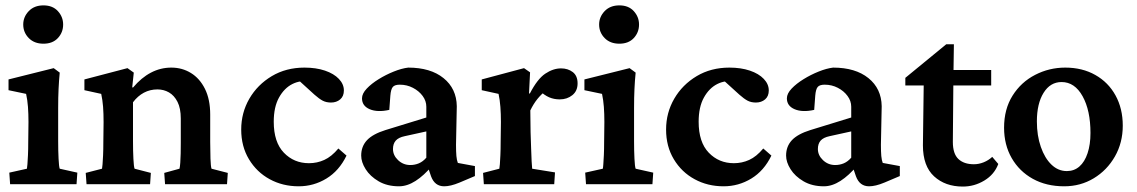

<svg xmlns="http://www.w3.org/2000/svg" viewBox="-20 -685 4230 714"><path d="M17.6 0 14.6 -43 80.1 -57.6Q81.1 -61.5 82 -74.2Q83 -86.9 84 -107.9Q85 -128.9 85 -157.2L85.9 -231.4Q85.9 -261.7 84 -287.6Q82 -313.5 77.1 -335.9L11.7 -349.6V-389.6L179.7 -431.6L202.1 -415Q199.2 -384.8 197.8 -354Q196.3 -323.2 196.3 -283.2V-160.2Q196.3 -124 197.8 -94.7Q199.2 -65.4 202.1 -57.6L267.6 -43L264.6 0ZM141.6 -522.5Q107.4 -522.5 86.9 -543.5Q66.4 -564.5 66.4 -593.8Q66.4 -622.1 86.9 -643.6Q107.4 -665 141.6 -665Q175.8 -665 195.3 -643.6Q214.8 -622.1 214.8 -593.8Q214.8 -564.5 195.3 -543.5Q175.8 -522.5 141.6 -522.5Z M301.8 0 298.8 -42 359.4 -57.6Q360.4 -61.5 361.3 -73.7Q362.3 -85.9 363.3 -106.9Q364.3 -127.9 364.3 -157.2L365.2 -231.4Q365.2 -262.7 363.3 -288.1Q361.3 -313.5 356.4 -335.9L293.9 -349.6V-389.6L454.1 -431.6L477.5 -415L471.7 -360.4L474.6 -359.4Q505.9 -396.5 541.5 -415Q577.1 -433.6 617.2 -433.6Q657.2 -433.6 689.9 -413.6Q722.7 -393.6 742.2 -354.5Q761.7 -315.4 761.7 -258.8V-157.2Q761.7 -124 762.7 -95.2Q763.7 -66.4 766.6 -57.6L827.1 -42L824.2 0H593.8L590.8 -42L647.5 -57.6Q649.4 -65.4 650.4 -80.1Q651.4 -94.7 651.9 -114.3Q652.3 -133.8 652.3 -154.3V-244.1Q652.3 -282.2 640.1 -306.2Q627.9 -330.1 608.4 -341.3Q588.9 -352.5 565.4 -352.5Q538.1 -352.5 515.1 -340.3Q492.2 -328.1 474.6 -304.7V-160.2Q474.6 -123 476.1 -94.2Q477.5 -65.4 480.5 -57.6L541 -42L538.1 0Z M1090.8 7.8Q1031.2 7.8 982.9 -18.6Q934.6 -44.9 905.8 -92.8Q877 -140.6 877 -203.1Q877 -265.6 907.2 -317.9Q937.5 -370.1 990.7 -401.9Q1043.9 -433.6 1112.3 -433.6Q1155.3 -433.6 1188.5 -422.4Q1221.7 -411.1 1240.2 -391.6Q1258.8 -372.1 1258.8 -348.6Q1258.8 -327.1 1245.1 -315.4Q1231.4 -303.7 1210.9 -303.7Q1193.4 -303.7 1180.2 -310.5Q1167 -317.4 1149.4 -333L1085 -391.6L1129.9 -380.9Q1097.7 -387.7 1067.4 -372.6Q1037.1 -357.4 1017.6 -322.3Q998 -287.1 998 -232.4Q998 -156.2 1035.6 -117.2Q1073.2 -78.1 1128.9 -78.1Q1159.2 -78.1 1186 -90.3Q1212.9 -102.5 1238.3 -132.8L1268.6 -106.4Q1241.2 -49.8 1193.8 -21Q1146.5 7.8 1090.8 7.8Z M1463.9 7.8Q1419.9 7.8 1388.2 -10.7Q1356.4 -29.3 1339.8 -55.7Q1323.2 -82 1323.2 -106.4Q1323.2 -140.6 1344.7 -163.6Q1366.2 -186.5 1413.1 -201.2L1565.4 -248V-288.1Q1565.4 -309.6 1551.8 -328.1Q1538.1 -346.7 1515.6 -358.4Q1493.2 -370.1 1466.8 -370.1Q1448.2 -370.1 1440.9 -361.8Q1433.6 -353.5 1431.6 -329.1L1427.7 -276.4Q1383.8 -266.6 1355 -278.8Q1326.2 -291 1326.2 -319.3Q1326.2 -336.9 1343.8 -355.5Q1361.3 -374 1388.2 -390.6Q1415 -407.2 1444.3 -418.9Q1473.6 -430.7 1498 -433.6Q1581.1 -433.6 1629.4 -394.5Q1677.7 -355.5 1678.7 -290L1675.8 -146.5Q1675.8 -121.1 1677.2 -105Q1678.7 -88.9 1682.6 -79.1L1746.1 -67.4V-30.3L1688.5 -5.9Q1671.9 1 1657.7 4.4Q1643.6 7.8 1631.8 7.8Q1596.7 7.8 1583 -29.3L1568.4 -72.3L1586.9 -68.4Q1556.6 -32.2 1525.4 -12.2Q1494.1 7.8 1463.9 7.8ZM1505.9 -71.3Q1522.5 -71.3 1537.6 -77.6Q1552.7 -84 1565.4 -98.6V-196.3L1485.4 -178.7Q1461.9 -173.8 1451.7 -162.1Q1441.4 -150.4 1441.4 -130.9Q1441.4 -107.4 1460.4 -89.4Q1479.5 -71.3 1505.9 -71.3Z M1779.3 0 1776.4 -42 1836.9 -57.6Q1837.9 -61.5 1838.9 -74.2Q1839.8 -86.9 1840.8 -107.9Q1841.8 -128.9 1841.8 -157.2L1842.8 -231.4Q1842.8 -261.7 1840.8 -287.6Q1838.9 -313.5 1834 -335.9L1771.5 -349.6V-389.6L1928.7 -431.6L1951.2 -416L1947.3 -337.9L1950.2 -336.9Q1978.5 -391.6 2007.8 -411.1Q2037.1 -430.7 2066.4 -430.7Q2091.8 -430.7 2109.9 -417Q2127.9 -403.3 2127.9 -375Q2127.9 -346.7 2108.4 -331.1Q2088.9 -315.4 2061.5 -315.4Q2040 -315.4 2022 -323.2Q2003.9 -331.1 1984.4 -349.6L2008.8 -346.7Q1993.2 -335 1978.5 -316.9Q1963.9 -298.8 1952.1 -274.4L1953.1 -193.4Q1954.1 -161.1 1955.1 -133.3Q1956.1 -105.5 1957 -85.4Q1958 -65.4 1959 -57.6L2043.9 -43.9L2041 0Z M2159.2 0 2156.2 -43 2221.7 -57.6Q2222.7 -61.5 2223.6 -74.2Q2224.6 -86.9 2225.6 -107.9Q2226.6 -128.9 2226.6 -157.2L2227.5 -231.4Q2227.5 -261.7 2225.6 -287.6Q2223.6 -313.5 2218.8 -335.9L2153.3 -349.6V-389.6L2321.3 -431.6L2343.8 -415Q2340.8 -384.8 2339.4 -354Q2337.9 -323.2 2337.9 -283.2V-160.2Q2337.9 -124 2339.4 -94.7Q2340.8 -65.4 2343.8 -57.6L2409.2 -43L2406.2 0ZM2283.2 -522.5Q2249 -522.5 2228.5 -543.5Q2208 -564.5 2208 -593.8Q2208 -622.1 2228.5 -643.6Q2249 -665 2283.2 -665Q2317.4 -665 2336.9 -643.6Q2356.4 -622.1 2356.4 -593.8Q2356.4 -564.5 2336.9 -543.5Q2317.4 -522.5 2283.2 -522.5Z M2670.9 7.8Q2611.3 7.8 2563 -18.6Q2514.6 -44.9 2485.8 -92.8Q2457 -140.6 2457 -203.1Q2457 -265.6 2487.3 -317.9Q2517.6 -370.1 2570.8 -401.9Q2624 -433.6 2692.4 -433.6Q2735.4 -433.6 2768.6 -422.4Q2801.8 -411.1 2820.3 -391.6Q2838.9 -372.1 2838.9 -348.6Q2838.9 -327.1 2825.2 -315.4Q2811.5 -303.7 2791 -303.7Q2773.4 -303.7 2760.3 -310.5Q2747.1 -317.4 2729.5 -333L2665 -391.6L2710 -380.9Q2677.7 -387.7 2647.5 -372.6Q2617.2 -357.4 2597.7 -322.3Q2578.1 -287.1 2578.1 -232.4Q2578.1 -156.2 2615.7 -117.2Q2653.3 -78.1 2709 -78.1Q2739.3 -78.1 2766.1 -90.3Q2793 -102.5 2818.4 -132.8L2848.6 -106.4Q2821.3 -49.8 2773.9 -21Q2726.6 7.8 2670.9 7.8Z M3043.9 7.8Q3000 7.8 2968.3 -10.7Q2936.5 -29.3 2919.9 -55.7Q2903.3 -82 2903.3 -106.4Q2903.3 -140.6 2924.8 -163.6Q2946.3 -186.5 2993.2 -201.2L3145.5 -248V-288.1Q3145.5 -309.6 3131.8 -328.1Q3118.2 -346.7 3095.7 -358.4Q3073.2 -370.1 3046.9 -370.1Q3028.3 -370.1 3021 -361.8Q3013.7 -353.5 3011.7 -329.1L3007.8 -276.4Q2963.9 -266.6 2935.1 -278.8Q2906.2 -291 2906.2 -319.3Q2906.2 -336.9 2923.8 -355.5Q2941.4 -374 2968.3 -390.6Q2995.1 -407.2 3024.4 -418.9Q3053.7 -430.7 3078.1 -433.6Q3161.1 -433.6 3209.5 -394.5Q3257.8 -355.5 3258.8 -290L3255.9 -146.5Q3255.9 -121.1 3257.3 -105Q3258.8 -88.9 3262.7 -79.1L3326.2 -67.4V-30.3L3268.6 -5.9Q3252 1 3237.8 4.4Q3223.6 7.8 3211.9 7.8Q3176.8 7.8 3163.1 -29.3L3148.4 -72.3L3167 -68.4Q3136.7 -32.2 3105.5 -12.2Q3074.2 7.8 3043.9 7.8ZM3085.9 -71.3Q3102.5 -71.3 3117.7 -77.6Q3132.8 -84 3145.5 -98.6V-196.3L3065.4 -178.7Q3042 -173.8 3031.7 -162.1Q3021.5 -150.4 3021.5 -130.9Q3021.5 -107.4 3040.5 -89.4Q3059.6 -71.3 3085.9 -71.3Z M3692.4 -75.2Q3677.7 -36.1 3640.6 -13.7Q3603.5 8.8 3560.5 8.8Q3495.1 8.8 3453.6 -29.3Q3412.1 -67.4 3412.1 -144.5L3415 -367.2H3346.7V-395.5L3499 -520.5H3527.3L3525.4 -391.6L3523.4 -157.2Q3523.4 -113.3 3543.9 -93.8Q3564.5 -74.2 3601.6 -74.2Q3620.1 -74.2 3638.2 -81.5Q3656.2 -88.9 3669.9 -101.6ZM3474.6 -367.2V-424.8H3666V-367.2Z M3937.5 7.8Q3871.1 7.8 3820.8 -20Q3770.5 -47.9 3742.2 -97.2Q3713.9 -146.5 3713.9 -210Q3713.9 -279.3 3745.6 -329.6Q3777.3 -379.9 3829.6 -406.7Q3881.8 -433.6 3941.4 -433.6Q4004.9 -433.6 4053.2 -406.2Q4101.6 -378.9 4128.4 -330.1Q4155.3 -281.2 4155.3 -217.8Q4155.3 -154.3 4126 -103Q4096.7 -51.8 4047.4 -22Q3998 7.8 3937.5 7.8ZM3947.3 -48.8Q3974.6 -48.8 3994.1 -65.9Q4013.7 -83 4024.4 -115.2Q4035.2 -147.5 4035.2 -190.4Q4035.2 -274.4 4005.9 -327.1Q3976.6 -379.9 3927.7 -379.9Q3885.7 -379.9 3860.8 -339.8Q3835.9 -299.8 3835.9 -233.4Q3835.9 -180.7 3850.6 -138.7Q3865.2 -96.7 3890.1 -72.8Q3915 -48.8 3947.3 -48.8Z"/></svg>

Font: Crimson Pro ExtraLight SemiBold
Style: Regular
Weight: 600
Version: Version 1.002